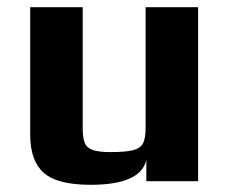

<svg xmlns="http://www.w3.org/2000/svg" viewBox="-20 -504 635 534"><path d="M64 -129V-484H210V-149Q210 -121 215.5 -107Q221 -93 237.5 -87Q254 -81 288 -81Q331 -81 351 -86.5Q371 -92 378 -106Q385 -120 385 -149V-484H531V0H387V-59Q371 10 232 10Q139 10 101.5 -23.5Q64 -57 64 -129Z"/></svg>

Font: Play
Style: Bold
Weight: 700
Designer: Jonas Hecksher (Cyrillic expansion: Cyreal)
Foundry: Jonas Hecksher, Playtype, e-types AS
Version: Version 2.101; ttfautohint (v1.5.65-e2d9)